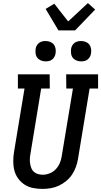

<svg xmlns="http://www.w3.org/2000/svg" viewBox="-20 -1217 656 1245"><path d="M255 8Q224 8 194 2Q164 -4 140 -19.5Q116 -35 98.5 -58.5Q81 -82 73.5 -110.5Q66 -139 66 -170Q66 -201 71 -232L139 -643H96V-735H302L303 -643H247L177 -217Q174 -201 173.5 -185.5Q173 -170 175.5 -155Q178 -140 183.5 -126Q189 -112 200 -102.5Q211 -93 226 -88.5Q241 -84 257 -84Q279 -84 302 -93Q325 -102 341.5 -119.5Q358 -137 367.5 -159Q377 -181 380 -203L453 -643H410L409 -735H616V-643H561L486 -188Q482 -162 472.5 -135.5Q463 -109 447.5 -85.5Q432 -62 409.5 -43.5Q387 -25 361.5 -13Q336 -1 309 3.5Q282 8 255 8ZM506 -819Q490 -819 475.5 -825Q461 -831 452 -842.5Q443 -854 441 -869.5Q439 -885 441 -901Q443 -912 448.5 -922Q454 -932 463.5 -939Q473 -946 484 -948.5Q495 -951 506 -951Q522 -951 536.5 -945Q551 -939 559.5 -927.5Q568 -916 570.5 -900.5Q573 -885 570 -869Q568 -858 562.5 -848Q557 -838 548 -831Q539 -824 528 -821.5Q517 -819 506 -819ZM276 -819Q260 -819 245.5 -825Q231 -831 222 -842.5Q213 -854 211 -869.5Q209 -885 211 -901Q213 -912 218.5 -922Q224 -932 233.5 -939Q243 -946 254 -948.5Q265 -951 276 -951Q292 -951 306.5 -945Q321 -939 329.5 -927.5Q338 -916 340.5 -900.5Q343 -885 340 -869Q338 -858 332.5 -848Q327 -838 318 -831Q309 -824 298 -821.5Q287 -819 276 -819ZM359 -1020 276 -1159 332 -1193 422 -1078 550 -1197 597 -1155 467 -1020Z"/></svg>

Font: Iosevka Etoile Semibold
Style: Italic
Weight: 600
Italic angle: -9°
Designer: Belleve Invis
Foundry: Belleve Invis
Version: Version 22.1.2; ttfautohint (v1.8.4)